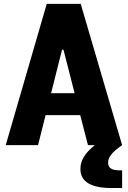

<svg xmlns="http://www.w3.org/2000/svg" viewBox="-20 -750 660 992"><path d="M611 0 397 -730H221.5L9.5 0H176.5L215.5 -155H394.5L434.5 0H469.5C418.5 41.5 395.5 79 395.5 122.5C395.5 172.5 426 221.5 556 221.5H611V130H596.5C552 130 538.5 113.5 538.5 90.5C538.5 64.5 556 37.5 611 0ZM244 -268.5 300.5 -493H308L365.5 -268.5Z"/></svg>

Font: Monaspace Argon ExtraBold
Style: Bold
Weight: 800
Designer: Riley Cran & the Lettermatic Team
Foundry: Lettermatic
Version: Version 1.000 (Monaspace Argon)